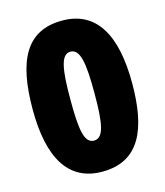

<svg xmlns="http://www.w3.org/2000/svg" viewBox="-110 -808 773 901"><g transform="rotate(-15 276.5 -357.0)"><path d="M518 -356C518 -592 441 -724 276 -724C102 -724 35 -595 35 -356C35 -122 111 10 276 10C459 10 518 -135 518 -356ZM218 -356C218 -500 229 -573 276 -573C324 -573 335 -500 335 -356C335 -211 324 -141 276 -141C228 -141 218 -211 218 -356Z"/></g></svg>

Font: Noto Sans Thai SemCond Blk
Style: Regular
Weight: 900
Width: 4
Designer: Monotype Design Team
Foundry: Monotype Imaging Inc.
Version: Version 2.002